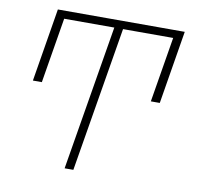

<svg xmlns="http://www.w3.org/2000/svg" viewBox="-81 -607 962 909"><g transform="rotate(10 400.0 -152.5)"><path d="M287 215 403 -482H162L110 -168H67L125 -520H735L677 -168H634L686 -482H445L329 215Z"/></g></svg>

Font: Iosevka Aile Extralight
Style: Italic
Weight: 200
Italic angle: -9°
Designer: Belleve Invis
Foundry: Belleve Invis
Version: Version 31.1.0; ttfautohint (v1.8.4)